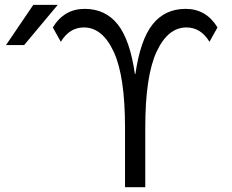

<svg xmlns="http://www.w3.org/2000/svg" viewBox="-20 -777 963 797"><path d="M4.9 -589.8 118.2 -756.8H219.7L80.1 -589.8ZM199.2 -663.1Q246.1 -740.2 331.5 -740.2Q417 -740.2 468.3 -676.3Q519.5 -612.3 540 -469.7H542Q562.5 -612.3 613.8 -676.3Q665 -740.2 750.5 -740.2Q835.9 -740.2 882.8 -663.1L849.6 -603.5Q813.5 -663.1 753.9 -663.1Q676.8 -663.1 629.9 -562Q583 -460.9 583 -247.1V0H499V-247.1Q499 -460.9 452.1 -562Q405.3 -663.1 328.1 -663.1Q268.6 -663.1 232.4 -603.5Z"/></svg>

Font: GenEi M Gothic v2 Regular
Style: Regular
Weight: 400
Version: Version 2.0